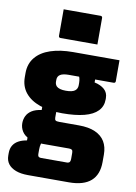

<svg xmlns="http://www.w3.org/2000/svg" viewBox="-107 -868 814 1152"><g transform="rotate(10 300.0 -291.5)"><path d="M59 -84Q59 -108 69 -128.5Q79 -149 101 -163Q123 -177 160 -182V-218L248 -195Q248 -183 248 -172.5Q248 -162 248 -152Q248 -139 253.5 -134.5Q259 -130 276 -130H396Q456 -130 495.5 -112.5Q535 -95 554.5 -62.5Q574 -30 574 17V62Q574 100 563 129Q552 158 530 177.5Q508 197 474.5 207Q441 217 396 217H147Q103 217 72.5 205.5Q42 194 26 173Q10 152 10 121V107Q10 79 21.5 60Q33 41 54 29.5Q75 18 105 13V-21L196 7Q192 14 190 21Q188 28 187 36Q186 44 186 55V80Q186 88 188 93Q190 98 195 100Q200 102 208 102H363Q369 102 373 100.5Q377 99 380 96Q382 94 383.5 89Q385 84 385 77V39Q385 26 379.5 21.5Q374 17 362 17H202Q151 17 119.5 3Q88 -11 73.5 -34Q59 -57 59 -84ZM345 -423 444 -426V-400Q482 -392 504.5 -372Q527 -352 527 -319V-311Q527 -269 499.5 -240.5Q472 -212 418 -198Q364 -184 284 -184Q205 -184 147 -204.5Q89 -225 57.5 -264Q26 -303 26 -359V-384Q26 -440 58 -479Q90 -518 148.5 -537.5Q207 -557 285 -557Q356 -557 427 -557Q498 -557 568 -557Q568 -525 568 -493.5Q568 -462 568 -429Q568 -425 565.5 -421.5Q563 -418 557 -418Q517 -418 471.5 -418Q426 -418 378.5 -418Q331 -418 283 -418Q248 -418 231.5 -407.5Q215 -397 215 -376V-364Q215 -356 217.5 -349.5Q220 -343 225 -337Q233 -329 247.5 -325Q262 -321 282 -321Q321 -321 337 -333Q353 -345 353 -367V-382Q353 -390 352 -396.5Q351 -403 349.5 -409.5Q348 -416 345 -423ZM185 -800Q206 -800 235.5 -800Q265 -800 297.5 -800Q330 -800 359.5 -800Q389 -800 410 -800Q415 -800 418 -797Q421 -794 421 -789V-627Q400 -627 370.5 -627Q341 -627 308.5 -627Q276 -627 246.5 -627Q217 -627 196 -627Q191 -627 188 -630Q185 -633 185 -638Z"/></g></svg>

Font: Recursive Black
Style: Regular
Weight: 900
Version: Version 1.085